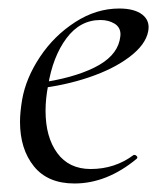

<svg xmlns="http://www.w3.org/2000/svg" viewBox="-20 -419 383 451"><path d="M27 -133Q27 -155 32 -185Q41 -236 74 -285.5Q107 -335 156.5 -367Q206 -399 260 -399Q296 -399 314.5 -384.5Q333 -370 328 -345Q322 -314 284.5 -285.5Q247 -257 189.5 -237.5Q132 -218 68 -211L70 -224Q150 -235 201 -260Q252 -285 261 -324Q263 -334 263 -338Q263 -355 249 -363.5Q235 -372 216 -372Q168 -372 136 -329Q104 -286 93 -218Q87 -187 87 -159Q87 -97 114.5 -59.5Q142 -22 193 -22Q250 -22 294 -55H296Q299 -55 301.5 -52Q304 -49 301 -46Q231 12 155 12Q92 12 59.5 -28.5Q27 -69 27 -133Z"/></svg>

Font: Cormorant Infant
Style: Italic
Weight: 400
Italic angle: -10°
Designer: Christian Thalmann (Catharsis Fonts)
Foundry: Catharsis Fonts
Version: Version 4.000